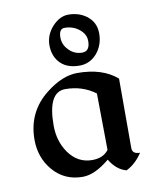

<svg xmlns="http://www.w3.org/2000/svg" viewBox="-82 -781 686 850"><g transform="rotate(-10 261.0 -356.0)"><path d="M418 5.9Q373.5 -5.9 343.8 -55.2Q277.3 0.5 222.2 0.5Q140.1 0.5 88.4 -60.5Q40 -118.2 40 -197.8Q40 -324.2 138.2 -399.9Q210.4 -456.5 277.8 -456.5Q390.6 -456.5 455.6 -399.9V-87.4Q455.6 -60.5 490.2 -60.5Q460 -14.6 418 5.9ZM276.4 -65.4Q326.7 -65.4 350.6 -98.1L347.7 -352.1Q289.6 -395.5 212.4 -395.5Q134.3 -395.5 134.3 -245.6Q134.3 -175.3 170.9 -122.6Q211.4 -65.4 276.4 -65.4ZM177.7 -598.6Q177.7 -645.5 211.9 -682.6Q245.1 -717.8 283.2 -717.8Q331.1 -717.8 365.2 -691.9Q403.8 -662.6 403.8 -612.3Q403.8 -560.1 372.1 -522.9Q340.3 -486.8 293.9 -486.8Q232.4 -486.8 201.7 -524.9Q177.7 -554.7 177.7 -598.6ZM254.9 -567.9Q279.8 -541.5 315.4 -541.5Q350.1 -541.5 350.1 -587.9Q350.1 -619.1 321.3 -641.6Q293.9 -663.1 256.8 -663.1Q231.4 -663.1 231.4 -624Q231.4 -592.3 254.9 -567.9Z"/></g></svg>

Font: Balgruf
Style: Regular
Weight: 500
Designer: Paul James MIller
Foundry: High-Logic / Made with FontCreator
Version: Version 1.201;March 28, 2021;FontCreator 13.0.0.2683 64-bit